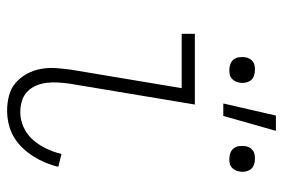

<svg xmlns="http://www.w3.org/2000/svg" viewBox="-148 -640 796 540"><g transform="rotate(90 250.0 -370.0)"><path d="M291 8Q269 8 248.5 2.5Q228 -3 213 -16Q198 -29 188 -47Q178 -65 174 -86Q170 -107 171.5 -128.5Q173 -150 176 -172L228 -483H75V-520H274L215 -166Q213 -150 212 -134Q211 -118 213 -102.5Q215 -87 221 -73Q227 -59 238 -48.5Q249 -38 264.5 -33.5Q280 -29 296 -29Q317 -29 338 -38.5Q359 -48 374 -65.5Q389 -83 398.5 -103.5Q408 -124 413 -145L449 -136Q445 -118 437.5 -100Q430 -82 419.5 -65.5Q409 -49 395 -34.5Q381 -20 364.5 -10.5Q348 -1 329 3.5Q310 8 291 8ZM427 -617Q418 -617 410 -620Q402 -623 397 -629.5Q392 -636 391 -644.5Q390 -653 391 -662Q392 -668 395 -673.5Q398 -679 403 -683Q408 -687 414.5 -688Q421 -689 427 -689Q436 -689 444 -686Q452 -683 456.5 -676.5Q461 -670 462.5 -661.5Q464 -653 462 -644Q461 -638 458 -632.5Q455 -627 450 -623Q445 -619 439 -618Q433 -617 427 -617ZM177 -617Q168 -617 160 -620Q152 -623 147 -629.5Q142 -636 141 -644.5Q140 -653 141 -662Q142 -668 145 -673.5Q148 -679 153 -683Q158 -687 164.5 -688Q171 -689 177 -689Q186 -689 194 -686Q202 -683 206.5 -676.5Q211 -670 212.5 -661.5Q214 -653 212 -644Q211 -638 208 -632.5Q205 -627 200 -623Q195 -619 189 -618Q183 -617 177 -617ZM271 -600 305 -748H348L306 -600Z"/></g></svg>

Font: Iosevka Extralight
Style: Italic
Weight: 200
Italic angle: -9°
Monospace: yes
Designer: Belleve Invis
Foundry: Belleve Invis
Version: Version 32.5.0; ttfautohint (v1.8.4)